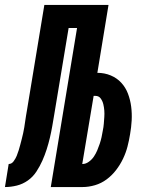

<svg xmlns="http://www.w3.org/2000/svg" viewBox="-67 -755 587 775"><path d="M-47 0 -32 -93Q-20 -93 -12 -104Q-4 -115 0.5 -126Q5 -137 8.5 -148.5Q12 -160 15 -171.5Q18 -183 21 -194.5Q24 -206 26.5 -217.5Q29 -229 31 -241Q33 -253 34.5 -264.5Q36 -276 38 -287.5Q40 -299 42 -311L112 -735H371L326 -461Q355 -461 380 -450.5Q405 -440 422.5 -421Q440 -402 449.5 -377Q459 -352 462.5 -324.5Q466 -297 464.5 -269Q463 -241 458 -213Q454 -188 447.5 -163Q441 -138 429.5 -114Q418 -90 401.5 -68.5Q385 -47 363.5 -31Q342 -15 316.5 -7.5Q291 0 266 0H138L244 -642H210L152 -293Q148 -269 144 -246Q140 -223 134.5 -199.5Q129 -176 121.5 -152.5Q114 -129 104 -106.5Q94 -84 80 -62.5Q66 -41 45.5 -26.5Q25 -12 1 -6Q-23 0 -47 0ZM266 -93Q279 -93 291.5 -102Q304 -111 312 -123Q320 -135 325.5 -148Q331 -161 335.5 -174.5Q340 -188 343 -201.5Q346 -215 348 -228Q351 -242 352 -255.5Q353 -269 354 -282.5Q355 -296 354 -309Q353 -322 350 -334.5Q347 -347 339.5 -357.5Q332 -368 318 -368H311L265 -93Z"/></svg>

Font: Iosevka Heavy Oblique
Style: Regular
Weight: 900
Italic angle: -9°
Monospace: yes
Designer: Belleve Invis
Foundry: Belleve Invis
Version: Version 32.5.0; ttfautohint (v1.8.4)